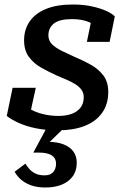

<svg xmlns="http://www.w3.org/2000/svg" viewBox="-20 -568 560 853"><path d="M238 11Q184 11 140 2Q96 -7 63 -22Q30 -37 10 -53L36 -178H139L109 -41Q91 -49 84 -59Q77 -69 78.5 -81.5Q80 -94 87 -106Q99 -91 122 -79Q145 -67 175.5 -60Q206 -53 241 -53Q273 -53 298 -62Q323 -71 337.5 -89.5Q352 -108 352 -136Q352 -155 342 -169Q332 -183 314.5 -194Q297 -205 275.5 -214Q254 -223 231 -233Q196 -249 163 -267.5Q130 -286 108.5 -315Q87 -344 87 -389Q87 -437 112 -473Q137 -509 185 -528.5Q233 -548 304 -548Q349 -548 386.5 -540Q424 -532 451 -520Q478 -508 490 -495L467 -382H366L388 -489Q399 -489 408.5 -481Q418 -473 422.5 -460.5Q427 -448 423 -434Q412 -449 394.5 -460Q377 -471 353.5 -477Q330 -483 299 -483Q244 -483 219.5 -463.5Q195 -444 195 -411Q195 -387 211.5 -371Q228 -355 254.5 -342Q281 -329 312 -315Q348 -300 382.5 -281Q417 -262 439 -233Q461 -204 461 -159Q461 -105 433.5 -66.5Q406 -28 356 -8.5Q306 11 238 11ZM182 265Q145 265 118.5 255.5Q92 246 74 230.5Q56 215 45 195L93 159Q100 171 110.5 183Q121 195 137.5 203Q154 211 178 211Q204 211 216.5 196.5Q229 182 229 159Q229 145 222 134Q215 123 198 116.5Q181 110 153 110H128L191 -7L270 -5L185 78L190 62Q235 62 264 74Q293 86 307 106.5Q321 127 321 155Q321 191 303 215.5Q285 240 254 252.5Q223 265 182 265Z"/></svg>

Font: Roboto Serif Medium
Style: Italic
Weight: 500
Italic angle: -10°
Designer: Greg Gazdowicz
Foundry: Commercial Type
Version: Version 1.008